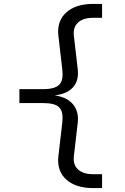

<svg xmlns="http://www.w3.org/2000/svg" viewBox="-20 -850 640 980"><path d="M453 110H501V39H453C391 39 350 7 357 -52L377 -225C385 -298 344 -352 259 -363C345 -373 385 -421 377 -495L357 -668C350 -727 391 -759 453 -759H501V-830H453C341 -830 266 -770 278 -668L298 -495C306 -424 283 -395 198 -395H79V-324H198C284 -324 305 -296 298 -225L278 -52C266 50 341 110 453 110Z"/></svg>

Font: JetBrains Mono Light
Style: Regular
Weight: 336
Monospace: yes
Designer: Philipp Nurullin, Konstantin Bulenkov
Foundry: JetBrains
Version: Version 2.305